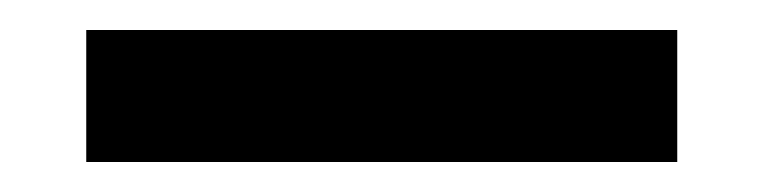

<svg xmlns="http://www.w3.org/2000/svg" viewBox="-20 41 510 128"><path d="M431.5 61V149H37.5V61Z"/></svg>

Font: Lato 2
Style: Regular
Weight: 800
Designer: Lukasz Dziedzic with Adam Twardoch and Botio Nikoltchev
Foundry: tyPoland Lukasz Dziedzic
Version: Version 2.015; 2015-08-06; http://www.latofonts.com/